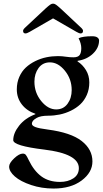

<svg xmlns="http://www.w3.org/2000/svg" viewBox="-20 -789 575 1076"><path d="M109.4 -616.2Q109.4 -623 117.2 -630.9L236.8 -742.7Q252.4 -756.8 261 -762.7Q269.5 -768.6 277.3 -768.6Q285.2 -768.6 293.7 -762.7Q302.2 -756.8 317.9 -742.7L437.5 -630.9Q445.3 -623 445.3 -616.2Q445.3 -601.6 431.6 -601.6Q423.8 -601.6 408.7 -610.4L278.3 -685.5H276.4L146 -610.4Q130.4 -601.6 123 -601.6Q109.4 -601.6 109.4 -616.2ZM31.2 144.5Q31.2 125 59.3 98.4Q87.4 71.8 107.9 71.8Q118.7 71.8 124.8 79.1Q130.9 86.4 140.6 107.4Q169.9 168.5 211.9 199.5Q253.9 230.5 316.4 230.5Q360.4 230.5 391.1 210.4Q421.9 190.4 421.9 153.3Q421.9 72.8 228 49.3Q54.2 28.3 54.2 -3.4Q54.2 -43 87.4 -85Q120.6 -127 178.2 -148.9V-151.4Q130.4 -167.5 102.3 -203.9Q74.2 -240.2 74.2 -288.1Q74.2 -326.2 88.1 -357.9Q102.1 -389.6 124.8 -410.6Q147.5 -431.6 177.7 -446.5Q208 -461.4 240 -468Q272 -474.6 304.7 -474.6Q327.1 -474.6 352.5 -470.7Q371.6 -467.8 391.6 -467.8Q417 -467.8 426.3 -480.5Q435.5 -493.2 435.5 -519.5Q435.5 -544.4 420.4 -574.7Q444.3 -585.9 496.1 -585.9Q516.6 -585.9 525.9 -578.9Q535.2 -571.8 535.2 -562.5Q535.2 -521 501 -488.3Q466.8 -455.6 415 -448.2L414.6 -444.8Q442.9 -426.8 461.7 -396.2Q480.5 -365.7 480.5 -326.7Q480.5 -288.6 466.6 -257.1Q452.6 -225.6 429.9 -204.3Q407.2 -183.1 377 -168.5Q346.7 -153.8 314.7 -147.2Q282.7 -140.6 250 -140.6Q207.5 -140.6 185.1 -127.9Q158.7 -113.3 158.7 -95.7Q158.7 -84.5 178.5 -76.9Q198.2 -69.3 247.6 -63Q377.4 -45.9 437.7 1.2Q498 48.3 498 115.7Q498 177.2 437.7 222.4Q377.4 267.6 280.3 267.6Q212.9 267.6 154.1 247.8Q95.2 228 63.2 200Q31.2 171.9 31.2 144.5ZM172.9 -331.1Q172.9 -269.5 210.9 -222.7Q249 -175.8 294.9 -175.8Q335.4 -175.8 358.6 -207.5Q381.8 -239.3 381.8 -284.2Q381.8 -345.7 343.8 -392.6Q305.7 -439.5 259.8 -439.5Q219.2 -439.5 196 -407.7Q172.9 -376 172.9 -331.1Z"/></svg>

Font: Monomachus
Style: Medium
Weight: 500
Designer: Alexey Kryukov
Version: Version 1.0